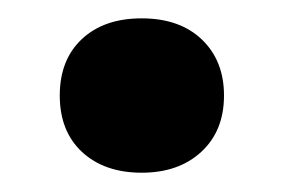

<svg xmlns="http://www.w3.org/2000/svg" viewBox="-20 -176 302 204"><path d="M130.5 7.5Q91 7.5 67.2 -14.5Q43.5 -36.5 43.5 -74.5Q43.5 -112.5 67 -134.5Q90.5 -156.5 130.5 -156.5Q171 -156.5 194.5 -134Q218 -111.5 218 -74.5Q218 -37 194 -14.8Q170 7.5 130.5 7.5Z"/></svg>

Font: Encode Sans SmBold
Style: Regular
Weight: 600
Designer: Multiple Designers
Foundry: Impallari Type
Version: Version 3.002; ttfautohint (v1.8.3) -l 8 -r 50 -G 200 -x 14 